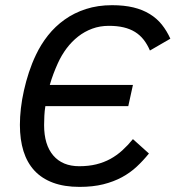

<svg xmlns="http://www.w3.org/2000/svg" viewBox="-20 -710 680 744"><path d="M557.1 -115.2Q535.2 -87.9 509.8 -64.2Q484.4 -40.5 452.4 -23.2Q420.4 -5.9 380.1 4.2Q339.8 14.2 288.1 14.2Q229 14.2 185.5 -2Q142.1 -18.1 113.5 -48.8Q85 -79.6 71 -124.3Q57.1 -168.9 57.1 -226.1Q57.1 -256.8 61 -290.8Q64.9 -324.7 72.8 -359.6Q80.6 -394.5 92 -429.4Q103.5 -464.4 119.1 -497.1Q138.2 -537.6 166 -572.8Q193.8 -607.9 230.5 -634Q267.1 -660.2 313 -675Q358.9 -689.9 414.1 -689.9Q460.9 -689.9 497.1 -681.2Q533.2 -672.4 560.5 -655.5Q587.9 -638.7 607.2 -614.5Q626.5 -590.3 640.1 -560.1L561 -514.2Q550.8 -538.1 536.6 -556.2Q522.5 -574.2 503.2 -586.2Q483.9 -598.1 459 -604Q434.1 -609.9 401.9 -609.9Q367.2 -609.9 337.4 -598.9Q307.6 -587.9 282.7 -568.4Q257.8 -548.8 238 -522.5Q218.3 -496.1 204.1 -464.8Q194.8 -444.3 187 -423.6Q179.2 -402.8 172.9 -380.9H495.1L477.1 -298.8H155.8Q152.8 -280.3 151.9 -261.7Q150.9 -243.2 150.9 -225.1Q150.9 -148.9 186.5 -107.4Q222.2 -65.9 287.1 -65.9Q323.2 -65.9 353 -73.2Q382.8 -80.6 407.7 -94.2Q432.6 -107.9 454.1 -127.4Q475.6 -147 495.1 -170.9Z"/></svg>

Font: Lorenzo Sans
Style: Italic
Weight: 400
Italic angle: -12°
Foundry: Intel Corporation
Version: Version 1.00; ttfautohint (v1.5)